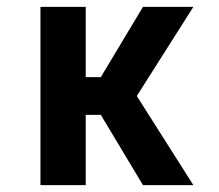

<svg xmlns="http://www.w3.org/2000/svg" viewBox="-20 -540 640 560"><path d="M98 0V-520H230V-315H274L397 -520H544L379 -260L544 0H397L274 -205H230V0Z"/></svg>

Font: Iosevka Custom XBdEx
Style: Regular
Weight: 800
Width: 7
Monospace: yes
Designer: Belleve Invis
Foundry: Belleve Invis
Version: Version 11.2.4; ttfautohint (v1.8.4)